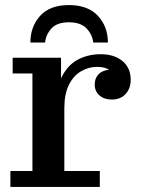

<svg xmlns="http://www.w3.org/2000/svg" viewBox="-20 -738 562 758"><path d="M21 0V-63H108V-448H30V-510H221V-335L234 -338V-63H374V0ZM199 -311Q200 -388 224 -435Q248 -482 288 -503Q328 -524 378 -524Q431 -524 463.5 -497Q496 -470 496 -423Q496 -389 476 -367Q456 -345 421 -345Q391 -345 372.5 -361.5Q354 -378 354 -403Q354 -434 375 -450Q396 -466 440 -463L434 -423Q432 -448 413.5 -461Q395 -474 363 -474Q329 -474 299 -456Q269 -438 251.5 -402Q234 -366 234 -311ZM100 -570Q100 -633 138.5 -675.5Q177 -718 252 -718Q327 -718 366.5 -675.5Q406 -633 406 -570H348Q345 -601 322 -625.5Q299 -650 252 -650Q205 -650 183 -625.5Q161 -601 158 -570Z"/></svg>

Font: Montagu Slab 120pt Medium
Style: Regular
Weight: 500
Designer: Florian Karsten
Foundry: Florian Karsten
Version: Version 1.000